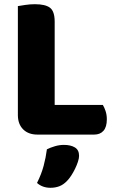

<svg xmlns="http://www.w3.org/2000/svg" viewBox="-20 -637 553 913"><path d="M158 3Q115 3 90 -22Q65 -47 65 -90V-608Q77 -610 100 -613.5Q123 -617 146 -617Q196 -617 218 -600Q240 -583 240 -534V-138H469Q476 -127 482 -109Q488 -91 488 -70Q488 -33 472 -15Q456 3 428 3ZM299 223Q282 241 262.5 248.5Q243 256 220 256Q182 256 156 233Q177 191 187.5 151.5Q198 112 203 73Q219 65 240.5 58.5Q262 52 284 52Q316 52 336 64Q356 76 356 104Q356 116 350.5 132.5Q345 149 337 165.5Q329 182 319 197.5Q309 213 299 223Z"/></svg>

Font: Baloo Chettan 2 ExtraBold
Style: Regular
Weight: 800
Designer: Maithili Shingre, Unnati Kotecha and Ek Type
Foundry: Ek Type
Version: Version 1.640;hotconv 1.0.111;makeotfexe 2.5.65597; ttfautoh